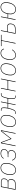

<svg xmlns="http://www.w3.org/2000/svg" viewBox="3018 -3576 570 6647"><g transform="rotate(-90 3303.5 -253.0)"><path d="M53 0 154 -506H340Q392 -506 420.5 -480Q449 -454 449 -407Q449 -348 422.5 -311Q396 -274 350 -262V-260Q425 -243 425 -165Q425 -86 385.5 -43Q346 0 273 0ZM78 -19H273Q378 -19 398 -117Q404 -146 404 -165Q404 -250 311 -250H124ZM128 -269H304Q350 -269 382 -294Q414 -319 422 -359Q428 -389 428 -407Q428 -487 340 -487H171Z M734 12Q656 12 612 -39.5Q568 -91 568 -169Q568 -317 634 -417.5Q700 -518 818 -518Q896 -518 940 -466.5Q984 -415 984 -337Q984 -189 918 -88.5Q852 12 734 12ZM736 -7Q819 -7 874 -64.5Q929 -122 950 -225L958 -265Q963 -292 963 -337Q963 -408 926 -453.5Q889 -499 816 -499Q733 -499 678 -441.5Q623 -384 602 -281L594 -241Q589 -214 589 -169Q589 -98 626 -52.5Q663 -7 736 -7Z M1244 12Q1173 12 1127 -24Q1081 -60 1069 -118L1088 -123Q1100 -68 1141 -37.5Q1182 -7 1246 -7Q1307 -7 1349.5 -34Q1392 -61 1404 -115Q1408 -132 1408 -151Q1408 -198 1374 -224.5Q1340 -251 1277 -251H1185L1189 -270H1279Q1342 -270 1385.5 -294.5Q1429 -319 1439 -367Q1443 -386 1443 -405Q1443 -447 1411.5 -473Q1380 -499 1314 -499Q1257 -499 1218.5 -477.5Q1180 -456 1149 -409L1132 -418Q1195 -518 1316 -518Q1388 -518 1426 -487.5Q1464 -457 1464 -405Q1464 -344 1429.5 -307Q1395 -270 1334 -261V-259Q1429 -238 1429 -151Q1429 -78 1379 -33Q1329 12 1244 12Z M1566 0 1667 -506H1700L1825 -177H1827L2084 -506H2119L2018 0H1997L2094 -486H2091L2018 -393L1819 -138L1725 -387L1687 -486H1684L1587 0Z M2397 12Q2319 12 2275 -39.5Q2231 -91 2231 -169Q2231 -317 2297 -417.5Q2363 -518 2481 -518Q2559 -518 2603 -466.5Q2647 -415 2647 -337Q2647 -189 2581 -88.5Q2515 12 2397 12ZM2399 -7Q2482 -7 2537 -64.5Q2592 -122 2613 -225L2621 -265Q2626 -292 2626 -337Q2626 -408 2589 -453.5Q2552 -499 2479 -499Q2396 -499 2341 -441.5Q2286 -384 2265 -281L2257 -241Q2252 -214 2252 -169Q2252 -98 2289 -52.5Q2326 -7 2399 -7Z M2681 0 2685 -19H2767Q2828 -64 2870 -268Q2886 -346 2886 -403Q2886 -464 2866 -487H2792L2796 -506H2847Q2907 -506 2907 -403Q2907 -347 2893 -275H3044L3090 -506H3111L3064 -275H3215Q3244 -408 3273.5 -457Q3303 -506 3347 -506H3404L3400 -487H3324Q3299 -468 3278 -421Q3257 -374 3235 -268Q3219 -190 3219 -123Q3219 -46 3242 -19H3320L3316 0H3261Q3229 0 3213.5 -28.5Q3198 -57 3198 -123Q3198 -183 3211 -256H3060L3009 0H2988L3040 -256H2889Q2858 -117 2824.5 -58.5Q2791 0 2746 0Z M3461 0 3562 -506H3583L3537 -275H3838L3884 -506H3905L3804 0H3783L3834 -256H3533L3482 0Z M4183 12Q4105 12 4061 -39.5Q4017 -91 4017 -169Q4017 -317 4083 -417.5Q4149 -518 4267 -518Q4345 -518 4389 -466.5Q4433 -415 4433 -337Q4433 -189 4367 -88.5Q4301 12 4183 12ZM4185 -7Q4268 -7 4323 -64.5Q4378 -122 4399 -225L4407 -265Q4412 -292 4412 -337Q4412 -408 4375 -453.5Q4338 -499 4265 -499Q4182 -499 4127 -441.5Q4072 -384 4051 -281L4043 -241Q4038 -214 4038 -169Q4038 -98 4075 -52.5Q4112 -7 4185 -7Z M4715 12Q4637 12 4595 -42.5Q4553 -97 4553 -186Q4553 -331 4616.5 -424.5Q4680 -518 4793 -518Q4851 -518 4891.5 -486.5Q4932 -455 4943 -403L4924 -398Q4913 -446 4877.5 -472.5Q4842 -499 4791 -499Q4715 -499 4660 -444.5Q4605 -390 4588 -297L4579 -248Q4573 -212 4573 -186Q4573 -107 4608.5 -57Q4644 -7 4715 -7Q4821 -7 4897 -123L4914 -114Q4833 12 4715 12Z M5116 0 5213 -487H5029L5033 -506H5422L5418 -487H5234L5137 0Z M5456 0 5557 -506H5578L5536 -293H5674Q5747 -293 5779.5 -265.5Q5812 -238 5812 -182Q5812 -151 5804 -122Q5796 -93 5778 -64Q5760 -35 5722.5 -17.5Q5685 0 5633 0ZM5481 -19H5635Q5701 -19 5738 -49Q5775 -79 5784 -125Q5791 -160 5791 -182Q5791 -230 5764 -252Q5737 -274 5672 -274H5532Z M6298 12Q6220 12 6176 -39.5Q6132 -91 6132 -169Q6132 -216 6139 -256H6007L5956 0H5935L6036 -506H6057L6011 -275H6142Q6163 -384 6224.5 -451Q6286 -518 6382 -518Q6460 -518 6504 -466.5Q6548 -415 6548 -337Q6548 -189 6482 -88.5Q6416 12 6298 12ZM6300 -7Q6383 -7 6438 -64.5Q6493 -122 6514 -225L6522 -265Q6527 -292 6527 -337Q6527 -408 6490 -453.5Q6453 -499 6380 -499Q6297 -499 6242 -441.5Q6187 -384 6166 -281L6158 -241Q6153 -213 6153 -169Q6153 -98 6190 -52.5Q6227 -7 6300 -7Z"/></g></svg>

Font: IBM Plex Sans Thin
Style: Italic
Weight: 100
Italic angle: -11.31°
Designer: Mike Abbink, Paul van der Laan, Pieter van Rosmalen
Foundry: Bold Monday
Version: Version 3.0